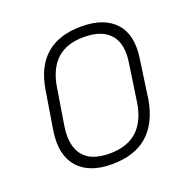

<svg xmlns="http://www.w3.org/2000/svg" viewBox="-97 -587 680 691"><g transform="rotate(-20 243.0 -241.0)"><path d="M219 11Q132 11 90 -37Q48 -85 61 -173L85 -321Q112 -493 284 -493Q371 -493 413.5 -446Q456 -399 442 -310L421 -162Q406 -77 356 -33Q306 11 219 11ZM225 -28Q291 -28 329.5 -62.5Q368 -97 379 -165L400 -308Q412 -380 380.5 -417Q349 -454 279 -454Q213 -454 175.5 -419.5Q138 -385 127 -317L104 -174Q94 -103 124 -65.5Q154 -28 225 -28Z"/></g></svg>

Font: Sofia Sans Semi Condensed ExtraLight
Style: Italic
Weight: 250
Italic angle: -9°
Version: Version 4.100